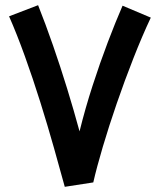

<svg xmlns="http://www.w3.org/2000/svg" viewBox="-20 -713 617 741"><path d="M230 8Q212 -58 188 -143Q164 -228 135.5 -319Q107 -410 76 -496Q45 -582 15 -650L127 -693Q156 -620 184.5 -538Q213 -456 239 -371.5Q265 -287 287 -206Q309 -295 337.5 -383Q366 -471 396 -550Q426 -629 453 -691L562 -645Q529 -575 495 -488.5Q461 -402 430.5 -313.5Q400 -225 376.5 -145.5Q353 -66 340 -9L230 8Z"/></svg>

Font: Noto Sans Arabic UI SmCn SmBd
Style: Regular
Weight: 600
Width: 4
Designer: Monotype Design Team, Nadine Chahine and Nizar Qandah
Foundry: Monotype Imaging Inc.
Version: Version 2.010; ttfautohint (v1.8.4.7-5d5b)